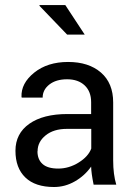

<svg xmlns="http://www.w3.org/2000/svg" viewBox="-20 -728 530 758"><path d="M193.4 10.3Q119.1 10.3 80.1 -27.3Q41 -64.9 41 -132.8Q41 -200.7 95.7 -239.3Q150.4 -277.8 246.1 -277.8H339.8V-324.7Q339.8 -366.7 314.2 -390.9Q288.6 -415 244.9 -415Q201.2 -415 174.8 -394.3Q148.4 -373.5 148.4 -342.8H65.9L64.9 -345.2Q62.5 -398.9 115 -441.2Q167.5 -483.4 248.8 -483.4Q330.1 -483.4 378.4 -441.7Q426.8 -399.9 426.8 -323.7V-94.7Q426.8 -39.6 439 1H349.6Q340.3 -44.4 339.8 -70.3Q314.5 -34.2 275.6 -12Q236.8 10.3 193.4 10.3ZM128.4 -130.9H127.9Q127.9 -98.6 147.9 -80.6Q168 -62.5 210 -62.5Q252 -62.5 290.3 -86.2Q328.6 -109.9 340.3 -141.6V-219.2H243.7Q191.9 -219.2 160.2 -193.6Q128.4 -168 128.4 -130.9ZM237.8 -708 314.5 -591.3H245.1L135.3 -705.6L136.7 -708Z"/></svg>

Font: Yantramanav
Style: Regular
Weight: 400
Version: Version 1.001;PS 1.0;hotconv 1.0.72;makeotf.lib2.5.5900; ttf